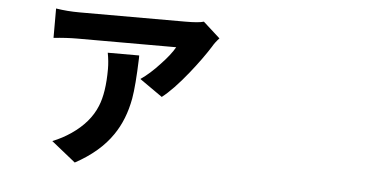

<svg xmlns="http://www.w3.org/2000/svg" viewBox="-47 -640 1594 820"><g transform="rotate(5 750.0 -230.0)"><path d="M298.8 94.7 195.3 11.7Q237.3 -4.9 274.4 -30.3Q351.6 -83 380.9 -155.3Q405.3 -213.9 405.3 -315.4Q405.3 -348.6 398.4 -384.8H533.2Q533.2 -380.9 533.2 -372.1Q529.3 -254.9 519.5 -199.2Q502.9 -107.4 457 -41Q403.3 38.1 298.8 94.7ZM644.5 -216.8 546.9 -285.2Q586.9 -312.5 628.9 -358.4Q668.9 -400.4 687.5 -433.6H263.7Q216.8 -433.6 162.1 -427.7V-553.7Q210.9 -545.9 263.7 -545.9H716.8Q774.4 -545.9 795.9 -552.7L868.2 -487.3Q850.6 -468.8 838.9 -448.2Q805.7 -395.5 754.9 -332Q691.4 -252.9 644.5 -216.8Z"/></g></svg>

Font: Bpmf GenYo Gothic B
Style: B
Weight: 700
Foundry: But Ko
Version: Version 1.320